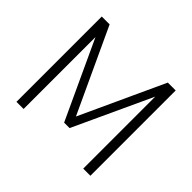

<svg xmlns="http://www.w3.org/2000/svg" viewBox="-160 -914 1122 1122"><g transform="rotate(45 401.0 -352.5)"><path d="M96 0V-705H161L410 -169H395L642 -705H707V0H648V-619H659L424 -111H379L143 -620H155V0Z"/></g></svg>

Font: Nunito Sans 10pt SemiCondensed Light
Style: Regular
Weight: 300
Width: 4
Designer: Vernon Adams
Foundry: Vernon Adams
Version: Version 3.101;gftools[0.9.27]